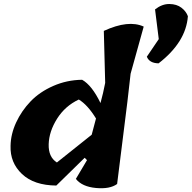

<svg xmlns="http://www.w3.org/2000/svg" viewBox="-20 -963 981 982"><path d="M792 -763 773 -915Q809 -943 846.5 -942.5Q884 -942 908 -923.5Q932 -905 941 -880Q931 -747 791 -639Q744 -640 731 -673ZM518 -539 511 -805Q637 -863 715 -827L648 -586Q634 -456 610.5 -273.5Q587 -91 579 -22Q542 5 471 -1.5Q400 -8 368 -48L425 -144L413 -156Q275 -21 268 -14Q154 -15 92.5 -73Q31 -131 34 -217Q35 -277 62.5 -336.5Q90 -396 136.5 -444.5Q183 -493 252.5 -523.5Q322 -554 400 -555Q450 -527 494 -436Q508 -487 518 -539ZM449 -274 471 -357Q428 -427 383 -454Q313 -421 272 -356Q231 -291 229 -225.5Q227 -160 271 -132Q411 -243 449 -274Z"/></svg>

Font: Tillana
Style: Bold
Weight: 700
Designer: Lipi Raval (Devanagari, Latin), Jonny Pinhorn (Latin)
Foundry: Indian Type Foundry
Version: Version 2.002;PS 1.0;hotconv 1.0.79;makeotf.lib2.5.61930; tt